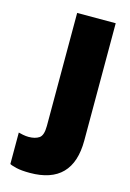

<svg xmlns="http://www.w3.org/2000/svg" viewBox="-121 -840 619 914"><g transform="rotate(15 188.5 -383.0)"><path d="M121 14Q79 14 54 8Q29 2 21 -3V-158Q27 -156 42.5 -153Q58 -150 71 -150Q103 -150 122.5 -163Q142 -176 142 -223V-780H332V-202Q332 14 121 14Z"/></g></svg>

Font: Tanohe Sans Black
Style: Regular
Weight: 900
Designer: Village Type and Design LLC & Cristiano Sobral
Foundry: Cooper Hewitt Smithsonian Design Museum
Version: Version 1.00;March 11, 2020;FontCreator 12.0.0.2522 64-bit; 